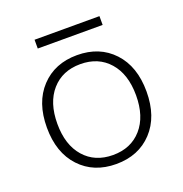

<svg xmlns="http://www.w3.org/2000/svg" viewBox="-119 -746 823 862"><g transform="rotate(-20 292.5 -315.0)"><path d="M448 -640V-598H138V-640ZM120.5 -440Q186 -510 293 -510Q400 -510 465.5 -440Q531 -370 531 -250Q531 -130 465.5 -60Q400 10 293 10Q186 10 120.5 -60Q55 -130 55 -250Q55 -370 120.5 -440ZM430 -409Q379 -467 293 -467Q207 -467 156 -409Q105 -351 105 -250Q105 -149 156 -91Q207 -33 293 -33Q379 -33 430 -91Q481 -149 481 -250Q481 -351 430 -409Z"/></g></svg>

Font: Elaine Sans Light
Style: Regular
Weight: 300
Designer: Wei Huang
Foundry: Wei Huang
Version: Version 2.001;December 24, 2019;FontCreator 12.0.0.2547 64-b